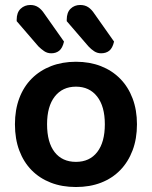

<svg xmlns="http://www.w3.org/2000/svg" viewBox="-20 -736 610 771"><path d="M530 -237Q530 -179 512.5 -132.5Q495 -86 463 -53Q431 -20 386 -2.5Q341 15 285 15Q229 15 184 -2.5Q139 -20 107 -52.5Q75 -85 57.5 -131.5Q40 -178 40 -237Q40 -295 57.5 -341.5Q75 -388 107.5 -420.5Q140 -453 185 -470.5Q230 -488 285 -488Q340 -488 385 -470.5Q430 -453 462.5 -420Q495 -387 512.5 -340.5Q530 -294 530 -237ZM285 -388Q231 -388 200 -348.5Q169 -309 169 -237Q169 -164 199.5 -125Q230 -86 285 -86Q340 -86 370.5 -125.5Q401 -165 401 -237Q401 -309 370 -348.5Q339 -388 285 -388ZM47 -651V-657Q47 -686 63 -701Q79 -716 102 -716Q120 -716 133.5 -707Q147 -698 158 -681L237 -569Q231 -543 218 -532.5Q205 -522 186 -522Q170 -522 157.5 -530.5Q145 -539 134 -550ZM248 -651V-657Q248 -686 263.5 -701Q279 -716 302 -716Q321 -716 334.5 -707Q348 -698 359 -681L438 -569Q432 -543 419 -532.5Q406 -522 386 -522Q371 -522 358.5 -530Q346 -538 335 -550Z"/></svg>

Font: Baloo Paaji 2 SemiBold
Style: Regular
Weight: 600
Designer: Shuchita Grover, Noopur Datye and Ek Type
Foundry: Ek Type
Version: Version 1.640;hotconv 1.0.111;makeotfexe 2.5.65597; ttfautoh